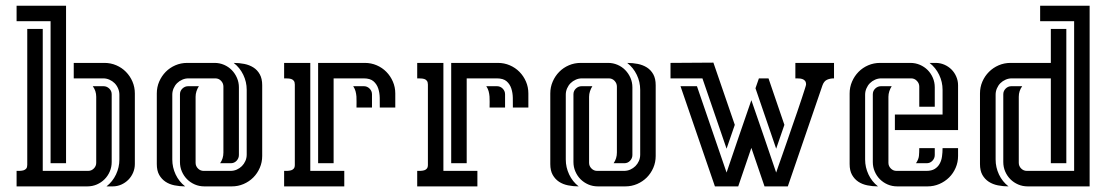

<svg xmlns="http://www.w3.org/2000/svg" viewBox="-20 -664 3941 684"><path d="M39.1 0V-55.2Q44.9 -55.2 51.8 -55.4Q58.6 -55.7 64.2 -57.4Q69.8 -59.1 73.5 -63.5Q77.1 -67.9 77.1 -76.7V-561H132.3V-55.2H293.9Q305.7 -55.2 314.2 -63.7Q322.8 -72.3 322.8 -84V-319.3Q322.8 -340.3 310.5 -356.9H348.6Q360.4 -356.9 369.1 -348.6Q377.9 -340.3 377.9 -328.1V-86.9Q377.9 -68.8 371.1 -53Q364.3 -37.1 352.5 -25.4Q340.8 -13.7 325 -6.8Q309.1 0 291 0ZM215.3 -643.6V-82.5H160.2V-588.4H39.1V-643.6ZM352.1 -439.9Q374.5 -439.9 394.3 -431.4Q414.1 -422.9 428.7 -408Q443.4 -393.1 451.9 -373.3Q460.4 -353.5 460.4 -331.1V-79.6Q460.4 -63.5 454.1 -48.8Q447.8 -34.2 437 -23.4Q426.3 -12.7 411.9 -6.3Q397.5 0 381.3 0H359.4Q381.3 -17.1 393.3 -42.5Q405.3 -67.9 405.3 -95.7V-326.7Q405.3 -338.4 400.6 -349.1Q396 -359.9 388.2 -367.7Q380.4 -375.5 369.9 -380.1Q359.4 -384.8 347.7 -384.8H242.7V-439.9Z M676.8 -84Q676.8 -72.3 685.3 -63.7Q693.8 -55.2 705.6 -55.2H800.8Q813 -55.2 823.5 -59.8Q834 -64.5 841.8 -72.3Q849.6 -80.1 854.2 -90.6Q858.9 -101.1 858.9 -113.3V-344.2Q858.9 -372.1 846.7 -397.5Q834.5 -422.9 812.5 -439.9Q832 -439.9 850.3 -436.3Q868.7 -432.6 882.8 -423.6Q897 -414.6 905.5 -399.2Q914.1 -383.8 914.1 -360.4V-108.4Q914.1 -85.9 905.5 -66.2Q897 -46.4 882.3 -31.7Q867.7 -17.1 847.9 -8.5Q828.1 0 805.7 0H708Q689.9 0 674.1 -6.8Q658.2 -13.7 646.5 -25.4Q634.8 -37.1 627.9 -53Q621.1 -68.8 621.1 -86.9V-328.1Q621.1 -340.3 629.9 -348.6Q638.7 -356.9 650.4 -356.9H688.5Q683.1 -348.6 679.9 -338.9Q676.8 -329.1 676.8 -319.3ZM775.9 -355.5Q775.9 -367.2 767.6 -376Q759.3 -384.8 747.1 -384.8H651.4Q639.6 -384.8 629.2 -380.1Q618.7 -375.5 610.8 -367.7Q603 -359.9 598.4 -349.1Q593.8 -338.4 593.8 -326.7V-95.7Q593.8 -67.9 605.7 -42.5Q617.7 -17.1 639.6 0Q620.1 0 601.8 -3.7Q583.5 -7.3 569.6 -16.6Q555.7 -25.9 547.1 -41Q538.6 -56.2 538.6 -79.6V-331.1Q538.6 -353.5 547.1 -373.3Q555.7 -393.1 570.3 -408Q585 -422.9 604.7 -431.4Q624.5 -439.9 647 -439.9H744.6Q762.2 -439.9 778.1 -433.1Q793.9 -426.3 805.7 -414.3Q817.4 -402.3 824.2 -386.5Q831.1 -370.6 831.1 -353V-111.8Q831.1 -100.1 822.8 -91.3Q814.5 -82.5 802.2 -82.5H764.2Q775.9 -99.1 775.9 -120.6Z M1168.5 -384.8V-82.5H1113.3V-439.9H1279.8Q1302.2 -439.9 1322 -431.4Q1341.8 -422.9 1356.4 -408Q1371.1 -393.1 1379.6 -373.3Q1388.2 -353.5 1388.2 -331.1V-280.8H1333Q1333 -296.9 1332.8 -315.2Q1332.5 -333.5 1327.4 -348.9Q1322.3 -364.3 1310.5 -374.5Q1298.8 -384.8 1275.4 -384.8ZM992.2 -439.9H1085.4V-55.2H1206.5V0H992.2V-55.2Q998 -55.2 1004.9 -55.4Q1011.7 -55.7 1017.3 -57.4Q1022.9 -59.1 1026.6 -63.5Q1030.3 -67.9 1030.3 -76.7V-362.8Q1030.3 -371.6 1026.6 -376.2Q1022.9 -380.9 1017.3 -382.6Q1011.7 -384.3 1005.1 -384.5Q998.5 -384.8 992.2 -384.8ZM1250 -280.8Q1250 -291 1250.2 -300.8Q1250.5 -310.5 1249.8 -320.3Q1249 -330.1 1246.6 -339.1Q1244.1 -348.1 1238.3 -356.9H1276.4Q1288.1 -356.9 1296.6 -348.4Q1305.2 -339.8 1305.2 -328.1V-280.8Z M1642.6 -384.8V-82.5H1587.4V-439.9H1753.9Q1776.4 -439.9 1796.1 -431.4Q1815.9 -422.9 1830.6 -408Q1845.2 -393.1 1853.8 -373.3Q1862.3 -353.5 1862.3 -331.1V-280.8H1807.1Q1807.1 -296.9 1806.9 -315.2Q1806.6 -333.5 1801.5 -348.9Q1796.4 -364.3 1784.7 -374.5Q1772.9 -384.8 1749.5 -384.8ZM1466.3 -439.9H1559.6V-55.2H1680.7V0H1466.3V-55.2Q1472.2 -55.2 1479 -55.4Q1485.8 -55.7 1491.5 -57.4Q1497.1 -59.1 1500.7 -63.5Q1504.4 -67.9 1504.4 -76.7V-362.8Q1504.4 -371.6 1500.7 -376.2Q1497.1 -380.9 1491.5 -382.6Q1485.8 -384.3 1479.2 -384.5Q1472.7 -384.8 1466.3 -384.8ZM1724.1 -280.8Q1724.1 -291 1724.4 -300.8Q1724.6 -310.5 1723.9 -320.3Q1723.1 -330.1 1720.7 -339.1Q1718.3 -348.1 1712.4 -356.9H1750.5Q1762.2 -356.9 1770.8 -348.4Q1779.3 -339.8 1779.3 -328.1V-280.8Z M2078.6 -84Q2078.6 -72.3 2087.2 -63.7Q2095.7 -55.2 2107.4 -55.2H2202.6Q2214.8 -55.2 2225.3 -59.8Q2235.8 -64.5 2243.7 -72.3Q2251.5 -80.1 2256.1 -90.6Q2260.7 -101.1 2260.7 -113.3V-344.2Q2260.7 -372.1 2248.5 -397.5Q2236.3 -422.9 2214.4 -439.9Q2233.9 -439.9 2252.2 -436.3Q2270.5 -432.6 2284.7 -423.6Q2298.8 -414.6 2307.4 -399.2Q2315.9 -383.8 2315.9 -360.4V-108.4Q2315.9 -85.9 2307.4 -66.2Q2298.8 -46.4 2284.2 -31.7Q2269.5 -17.1 2249.8 -8.5Q2230 0 2207.5 0H2109.9Q2091.8 0 2075.9 -6.8Q2060.1 -13.7 2048.3 -25.4Q2036.6 -37.1 2029.8 -53Q2022.9 -68.8 2022.9 -86.9V-328.1Q2022.9 -340.3 2031.7 -348.6Q2040.5 -356.9 2052.2 -356.9H2090.3Q2085 -348.6 2081.8 -338.9Q2078.6 -329.1 2078.6 -319.3ZM2177.7 -355.5Q2177.7 -367.2 2169.4 -376Q2161.1 -384.8 2148.9 -384.8H2053.2Q2041.5 -384.8 2031 -380.1Q2020.5 -375.5 2012.7 -367.7Q2004.9 -359.9 2000.2 -349.1Q1995.6 -338.4 1995.6 -326.7V-95.7Q1995.6 -67.9 2007.6 -42.5Q2019.5 -17.1 2041.5 0Q2022 0 2003.7 -3.7Q1985.4 -7.3 1971.4 -16.6Q1957.5 -25.9 1949 -41Q1940.4 -56.2 1940.4 -79.6V-331.1Q1940.4 -353.5 1949 -373.3Q1957.5 -393.1 1972.2 -408Q1986.8 -422.9 2006.6 -431.4Q2026.4 -439.9 2048.8 -439.9H2146.5Q2164.1 -439.9 2179.9 -433.1Q2195.8 -426.3 2207.5 -414.3Q2219.2 -402.3 2226.1 -386.5Q2232.9 -370.6 2232.9 -353V-111.8Q2232.9 -100.1 2224.6 -91.3Q2216.3 -82.5 2204.1 -82.5H2166Q2177.7 -99.1 2177.7 -120.6Z M2703.6 0 2656.7 -137.2 2609.9 0H2526.9L2404.3 -356.9H2462.9L2568.4 -49.3Q2590.3 -114.3 2612.3 -178.2Q2634.3 -242.2 2656.7 -307.1Q2679.2 -242.2 2701.2 -178.2Q2723.1 -114.3 2745.1 -49.3Q2747.1 -54.7 2752.4 -70.6Q2757.8 -86.4 2765.9 -108.9Q2773.9 -131.3 2783.2 -158.4Q2792.5 -185.5 2802 -213.1Q2811.5 -240.7 2820.6 -266.8Q2829.6 -293 2836.4 -313.7Q2843.3 -334.5 2847.4 -347.7Q2851.6 -360.8 2851.6 -362.8Q2851.6 -371.6 2847.9 -376Q2844.2 -380.4 2838.6 -382.3Q2833 -384.3 2826.4 -384.5Q2819.8 -384.8 2813.5 -384.8V-439.9H2951.2V-384.8Q2937 -384.8 2926.3 -379.9Q2915.5 -375 2910.2 -360.4L2786.6 0ZM2597.7 -219.2 2568.4 -134.3 2482.4 -384.8H2368.7V-439.9Q2406.7 -439.9 2445.1 -440.4Q2483.4 -440.9 2521.5 -440.9ZM2717.8 -384.8 2774.4 -219.2 2745.1 -134.3 2671.4 -349.6 2683.6 -384.8Z M3254.9 -283.7V-355.5Q3254.9 -367.2 3246.3 -376Q3237.8 -384.8 3226.1 -384.8H3119.6Q3107.9 -384.8 3097.4 -380.1Q3086.9 -375.5 3079.1 -367.7Q3071.3 -359.9 3066.7 -349.1Q3062 -338.4 3062 -326.7V-95.7Q3062 -67.9 3074 -42.5Q3085.9 -17.1 3107.9 0Q3088.4 0 3070.1 -3.7Q3051.8 -7.3 3037.8 -16.6Q3023.9 -25.9 3015.4 -41Q3006.8 -56.2 3006.8 -79.6V-331.1Q3006.8 -353.5 3015.4 -373.3Q3023.9 -393.1 3038.6 -408Q3053.2 -422.9 3073 -431.4Q3092.8 -439.9 3115.2 -439.9H3223.1Q3241.2 -439.9 3257.1 -433.1Q3272.9 -426.3 3284.7 -414.6Q3296.4 -402.8 3303.2 -387Q3310.1 -371.1 3310.1 -353V-283.7ZM3145 -84Q3145 -72.3 3153.6 -63.7Q3162.1 -55.2 3173.8 -55.2H3279.8Q3298.8 -55.2 3310.1 -62.3Q3321.3 -69.3 3327.6 -80.8Q3334 -92.3 3335.9 -106.7Q3337.9 -121.1 3337.9 -136.2H3393.1V-108.4Q3393.1 -85.9 3384.5 -66.2Q3376 -46.4 3361.1 -31.7Q3346.2 -17.1 3326.4 -8.5Q3306.6 0 3284.2 0H3176.3Q3158.2 0 3142.3 -6.8Q3126.5 -13.7 3114.7 -25.4Q3103 -37.1 3096.2 -53Q3089.4 -68.8 3089.4 -86.9V-328.1Q3089.4 -340.3 3098.1 -348.6Q3106.9 -356.9 3118.7 -356.9H3156.7Q3151.4 -348.6 3148.2 -338.9Q3145 -329.1 3145 -319.3ZM3168 -255.9H3337.9V-344.2Q3337.9 -372.1 3325.7 -397.5Q3313.5 -422.9 3291.5 -439.9H3313.5Q3329.6 -439.9 3344.2 -433.6Q3358.9 -427.2 3369.6 -416.5Q3380.4 -405.8 3386.7 -391.1Q3393.1 -376.5 3393.1 -360.4V-200.7H3168ZM3243.2 -82.5Q3252.4 -96.2 3253.7 -108.4Q3254.9 -120.6 3254.9 -136.2H3310.1V-111.8Q3310.1 -100.1 3301.8 -91.3Q3293.5 -82.5 3281.2 -82.5Z M3861.8 -643.6V0H3641.1Q3623 0 3607.2 -6.8Q3591.3 -13.7 3579.6 -25.4Q3567.9 -37.1 3561 -53Q3554.2 -68.8 3554.2 -86.9V-328.1Q3554.2 -339.8 3562.7 -348.4Q3571.3 -356.9 3583 -356.9H3621.6Q3609.4 -340.3 3609.4 -319.3V-84Q3609.4 -72.3 3617.9 -63.7Q3626.5 -55.2 3638.2 -55.2H3806.6V-588.4H3685.5V-643.6ZM3723.6 -384.8H3584.5Q3572.8 -384.8 3562.3 -380.1Q3551.8 -375.5 3543.9 -367.7Q3536.1 -359.9 3531.5 -349.1Q3526.9 -338.4 3526.9 -326.7V-95.7Q3526.9 -67.9 3538.8 -42.5Q3550.8 -17.1 3572.8 0Q3553.2 0 3534.9 -3.7Q3516.6 -7.3 3502.4 -16.6Q3488.3 -25.9 3479.7 -41Q3471.2 -56.2 3471.2 -79.6V-331.1Q3471.2 -353.5 3479.7 -373.3Q3488.3 -393.1 3503.2 -408Q3518.1 -422.9 3537.8 -431.4Q3557.6 -439.9 3580.1 -439.9H3723.6V-561H3778.8V-82.5H3723.6Z"/></svg>

Font: Isar CAT
Style: Regular
Weight: 400
Designer: Digitized by Peter Wiegel
Foundry: CAT-Fonts, Peter Wiegel
Version: Version 1.000; ttfautohint (v1.3)